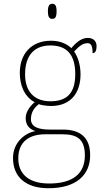

<svg xmlns="http://www.w3.org/2000/svg" viewBox="-20 -758 550 1018"><path d="M257 -658C272 -658 280 -666 280 -698C280 -729 272 -738 257 -738C243 -738 234 -729 234 -698C234 -666 243 -658 257 -658ZM237 240C384 240 458 170 458 65C458 -27 408 -71 313 -71H244C190 -71 144 -82 144 -126C144 -164 163 -188 186 -206C196 -200 234 -196 250 -196C354 -196 407 -264 407 -364C407 -417 391 -460 373 -485C398 -510 415 -529 445 -529C463 -529 471 -514 471 -476C485 -476 492 -490 492 -513C492 -537 478 -557 445 -557C406 -557 376 -523 358 -503C334 -526 298 -542 250 -542C144 -542 85 -470 85 -372C85 -311 106 -247 164 -216C148 -204 116 -170 116 -132C116 -93 138 -72 168 -63C111 -53 49 -2 49 80C49 179 115 240 237 240ZM247 -221C169 -221 113 -265 113 -364C113 -472 169 -517 247 -517C331 -517 379 -472 379 -365C379 -258 329 -221 247 -221ZM241 215C118 215 77 152 77 82C77 -11 140 -46 220 -46H311C388 -46 430 -21 430 66C430 162 367 215 241 215Z"/></svg>

Font: Noto Serif Gurmukhi Thin
Style: Regular
Weight: 100
Designer: Vaibhav Singh and the Monotype Design Team
Foundry: Monotype Imaging Inc.
Version: Version 2.004